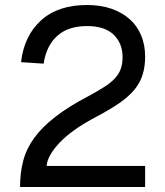

<svg xmlns="http://www.w3.org/2000/svg" viewBox="-20 -746 659 766"><path d="M60 0Q60 -56 72.5 -104Q85 -152 116 -195Q147 -238 199.5 -279Q252 -320 332 -362Q369 -382 395 -398.5Q421 -415 437.5 -432.5Q454 -450 461.5 -470.5Q469 -491 469 -518Q469 -573 433.5 -607.5Q398 -642 327 -642Q252 -642 208.5 -603Q165 -564 154 -492L64 -498Q76 -603 143.5 -664.5Q211 -726 327 -726Q382 -726 425 -711Q468 -696 498 -669Q528 -642 543.5 -604Q559 -566 559 -520Q559 -480 549 -448Q539 -416 516.5 -388.5Q494 -361 456.5 -335Q419 -309 364 -280Q267 -229 218 -177Q169 -125 166 -84H559V0Z"/></svg>

Font: Geist
Style: Regular
Weight: 400
Designer: Basement.studio, Andrés Briganti, Mateo Zaragoza
Foundry: Basement.studio, Vercel, Andrés Briganti, Guido Ferreyra, Mateo Zaragoza
Version: Version 1.401